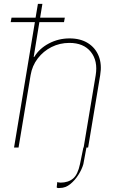

<svg xmlns="http://www.w3.org/2000/svg" viewBox="-20 -747 596 972"><path d="M402 0H403.4L464.5 -366.5Q476.2 -438.9 439.8 -484.4Q403.4 -529.8 331 -529.8Q282.7 -529.8 240.9 -508.9Q199.2 -487.9 171 -451Q142.8 -414.1 134.9 -366.5L73.9 0H51.1L156.6 -634.9H34.1L38.4 -657.7H160.2L171.9 -727.3H194.6L183.2 -657.7H308.2L304 -634.9H179.3L150.6 -458.8H153.4Q179 -501.4 227.5 -527Q275.9 -552.6 332.4 -552.6Q387.1 -552.6 425.1 -528.8Q463.1 -505 479.8 -463.1Q496.4 -421.2 487.2 -366.5L426.1 0H417.6L402 83.8Q394.9 109.4 377.3 137.4Q359.7 165.5 335.8 185Q311.8 204.5 284.1 204.5Q284.4 204.5 277.2 205.1Q269.9 205.6 267 201.7L269.9 174.7Q274.1 176.8 286.9 177.6Q326 177.2 350 156.8Q373.9 136.4 384.9 83.8Z"/></svg>

Font: Inter UI Thin
Style: Italic
Weight: 100
Italic angle: -9.39999°
Designer: Rasmus Andersson
Foundry: rsms
Version: 3.2;8d6f07862